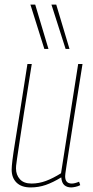

<svg xmlns="http://www.w3.org/2000/svg" viewBox="-20 -810 407 840"><path d="M114 10Q74 10 52.5 -11Q31 -32 31 -68Q31 -81 34.5 -110Q38 -139 46.5 -191Q55 -243 68 -325.5Q81 -408 100 -530H119Q98 -400 85 -317Q72 -234 65 -186Q58 -138 54.5 -115.5Q51 -93 50.5 -85Q50 -77 50 -73Q50 -45 67 -26Q84 -7 118 -7Q150 -7 181 -18.5Q212 -30 247 -52L322 -530H341Q319 -393 305 -304Q291 -215 283 -163Q275 -111 271 -85.5Q267 -60 266 -51Q265 -42 265 -39Q265 -7 294 -7Q307 -7 326 -15L331 0Q322 5 310 7.5Q298 10 292 10Q273 10 261.5 0Q250 -10 248 -34Q212 -12 180.5 -1Q149 10 114 10ZM174 -596 113 -790H134L192 -596ZM267 -596 205 -790H226L284 -596Z"/></svg>

Font: Georama SemiCondensed Thin
Style: Italic
Weight: 100
Width: 4
Italic angle: -9°
Designer: Jean-Baptiste Levee
Foundry: Production Type
Version: Version 1.000